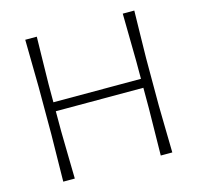

<svg xmlns="http://www.w3.org/2000/svg" viewBox="-104 -823 959 932"><g transform="rotate(-15 375.5 -356.5)"><path d="M101.5 0Q102.5 -60 103.2 -115.8Q104 -171.5 105 -237V-475Q104 -541 103.2 -596.8Q102.5 -652.5 101.5 -713H159.5Q158.5 -652.5 157.2 -596.8Q156 -541 155 -475V-384.5H595V-475Q594 -541 593.2 -596.8Q592.5 -652.5 591.5 -713H649.5Q648.5 -652.5 647.2 -596.8Q646 -541 645 -475V-237Q646 -171.5 647.2 -116Q648.5 -60.5 649.5 0H591.5Q592.5 -60 593.2 -115.8Q594 -171.5 595 -237V-339.5H155V-237Q156 -171.5 157.2 -116Q158.5 -60.5 159.5 0Z"/></g></svg>

Font: Commissioner Loud ExtraLight
Style: Regular
Weight: 200
Designer: Kostas Bartsokas
Foundry: Kostas Bartsokas
Version: Version 1.000; ttfautohint (v1.8.3)